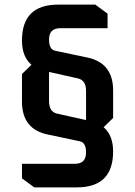

<svg xmlns="http://www.w3.org/2000/svg" viewBox="-20 -710 583 830"><path d="M75 -2H304Q352 -2 352 -51Q352 -93 326 -99L189 -128Q75 -150 75 -271V-390L116 -430Q75 -465 75 -535Q75 -690 231 -690H392L445 -651V-588H240Q192 -588 192 -539Q192 -497 217 -491L354 -462Q469 -440 469 -319V-200L428 -160Q469 -125 469 -55Q469 100 312 100H128L75 61ZM192 -273Q192 -227 226 -219L352 -191V-317Q352 -363 317 -371L192 -399Z"/></svg>

Font: Oxanium ExtraLight SemiBold
Style: Regular
Weight: 600
Version: Version 2.000